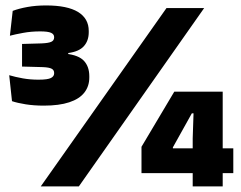

<svg xmlns="http://www.w3.org/2000/svg" viewBox="-20 -668 864 688"><path d="M137 -289.5Q102 -289.5 72 -294.2Q42 -299 23 -305.5L13 -398.5Q35 -392 61.8 -387.2Q88.5 -382.5 117.5 -382.5Q151 -382.5 162.5 -388.5Q174 -394.5 174 -405V-406.5Q174 -411.5 172 -415.2Q170 -419 165.5 -421.5Q161 -424 153.2 -425.5Q145.5 -427 133.5 -427.5L59 -429.5V-510.5L129 -512.5Q153.5 -513.5 163.8 -518.2Q174 -523 174 -534V-535Q174 -545.5 162.8 -550.5Q151.5 -555.5 124 -555.5Q91.5 -555.5 63 -550.2Q34.5 -545 15.5 -540L25.5 -629Q48 -637.5 78.5 -643Q109 -648.5 145 -648.5Q221.5 -648.5 259.8 -625Q298 -601.5 298 -557V-552.5Q298 -522 280.5 -502.5Q263 -483 224.5 -478V-464L216 -475.5Q262 -470.5 281 -449.8Q300 -429 300 -395V-390Q300 -359 282.2 -336.2Q264.5 -313.5 228.2 -301.5Q192 -289.5 137 -289.5ZM126 0 576.5 -639H711.5L262.5 0ZM670.5 0V-172L673.5 -262H667.5L599.5 -140V-105.5L550.5 -136.5H816V-47.5H487V-142L604.5 -339.5H778V0Z"/></svg>

Font: Anek Latin ExtraBold
Style: Regular
Weight: 800
Designer: Yesha Goshar
Foundry: Ek Type
Version: Version 1.003